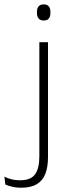

<svg xmlns="http://www.w3.org/2000/svg" viewBox="-84 -679 317 876"><path d="M135 -22.5H95.5V-486.5H135ZM115.5 -585.5Q100 -585.5 92.2 -594.5Q84.5 -603.5 84.5 -620.5V-624.5Q84.5 -641 92.2 -650Q100 -659 115.5 -659Q131 -659 138.5 -650Q146 -641 146 -624.5V-620.5Q146 -603 138.5 -594.2Q131 -585.5 115.5 -585.5ZM12 177.5Q-8.5 177.5 -27.5 173.2Q-46.5 169 -59.5 163L-64 127Q-47.5 135.5 -29.8 139.5Q-12 143.5 7 143.5Q56.5 143.5 76 116.2Q95.5 89 95.5 36V-150.5H135V38Q135 82.5 123 113.8Q111 145 84 161.2Q57 177.5 12 177.5Z"/></svg>

Font: Anek Kannada ExtraLight
Style: Regular
Weight: 250
Version: Version 1.003